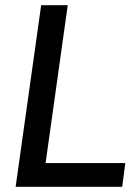

<svg xmlns="http://www.w3.org/2000/svg" viewBox="-20 -717 538 737"><path d="M40 0 138 -697H240L155 -91H461L449 0Z"/></svg>

Font: Hanken Grotesk Medium
Style: Italic
Weight: 500
Italic angle: -8°
Designer: Alfredo Marco Pradil
Foundry: Hanken Design Co.
Version: Version 3.013